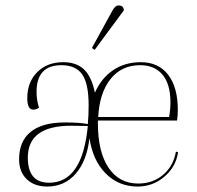

<svg xmlns="http://www.w3.org/2000/svg" viewBox="-20 -672 723 704"><path d="M327 -489 317 -496 391 -631Q402 -652 414 -652Q434 -652 434 -634ZM153 12Q106 12 78 -15Q50 -42 50 -88Q50 -154 92.5 -188.5Q135 -223 217 -223Q275 -223 302 -217Q305 -248 305 -286Q305 -365 281.5 -399Q258 -433 205 -433Q114 -433 114 -335Q114 -306 123 -277Q113 -270 102 -270Q80 -270 80 -312Q80 -371 116.5 -407.5Q153 -444 212 -444Q260 -444 288 -417.5Q316 -391 328 -332Q351 -385 394.5 -414.5Q438 -444 496 -444Q561 -444 596.5 -398Q632 -352 632 -269Q632 -248 629 -230H339V-220Q339 -115 378 -57Q417 1 487 1Q540 1 578 -31Q616 -63 625 -116L633 -114Q625 -60 582.5 -24Q540 12 485 12Q415 12 367.5 -36Q320 -84 308 -166Q299 -83 258 -35.5Q217 12 153 12ZM494 -433Q426 -433 385.5 -382.5Q345 -332 340 -243H600Q605 -270 605 -297Q605 -363 576 -398Q547 -433 494 -433ZM82 -94Q82 -2 160 -2Q282 -2 302 -210L241 -211Q82 -211 82 -94Z"/></svg>

Font: Arapey Thin-Display
Style: Regular
Weight: 100
Designer: Eduardo Rodriguez Tunni
Foundry: Eduardo Rodriguez Tunni
Version: Version 4.000